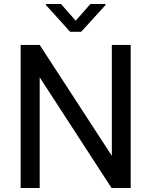

<svg xmlns="http://www.w3.org/2000/svg" viewBox="-20 -934 753 954"><path d="M629.4 0H534.2L177.2 -549.8V0H82.5V-710.9H177.2L535.6 -159.7V-710.9H629.4ZM504.4 -909.2 383.3 -775.9H328.6L208.5 -908.7V-914.1H283.2L356 -831.1L429.2 -914.1H504.4Z"/></svg>

Font: Heebo
Style: Regular
Weight: 400
Designer: Oded Ezer
Foundry: Ezer Type House
Version: Version 3.100